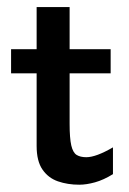

<svg xmlns="http://www.w3.org/2000/svg" viewBox="-20 -503 358 532"><path d="M199.7 8.8Q167.5 8.8 140.6 -0.5Q113.8 -9.8 97.7 -33.2Q81.5 -56.6 81.5 -98.6V-483.4H172.9V-160.2Q172.9 -120.1 177.5 -100.1Q182.1 -80.1 192.4 -73.7Q202.6 -67.4 219.2 -67.4Q246.1 -67.4 293 -94.7V-20.5Q267.1 -4.4 243.2 2.2Q219.2 8.8 199.7 8.8ZM10.7 -299.8V-366.7H286.6V-299.8Z"/></svg>

Font: Harmattan SemiBold
Style: Regular
Weight: 600
Designer: George W. Nuss III and SIL International
Foundry: SIL International
Version: Version 4.000